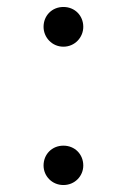

<svg xmlns="http://www.w3.org/2000/svg" viewBox="-20 -517 365 551"><path d="M162 14C195 14 219 -12 219 -42C219 -74 195 -99 162 -99C129 -99 105 -74 105 -42C105 -12 129 14 162 14ZM162 -383C195 -383 219 -410 219 -440C219 -472 195 -497 162 -497C129 -497 105 -472 105 -440C105 -410 129 -383 162 -383Z"/></svg>

Font: Noto Serif TC Light
Style: Regular
Weight: 300
Designer: Ryoko NISHIZUKA 西塚涼子 (kana & ideographs); Frank Grießhammer (Latin, Greek & Cyrillic); Wenlong ZHANG 张文龙 (bopomofo); San
Foundry: Adobe
Version: Version 2.001;hotconv 1.1.0;makeotfexe 2.6.0